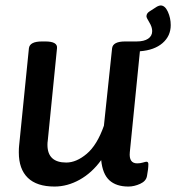

<svg xmlns="http://www.w3.org/2000/svg" viewBox="-20 -677 646 704"><path d="M456 -119Q452 -78 483 -78Q494 -78 504 -81Q514 -84 517 -84Q524 -84 524 -75Q524 -58 519 -32Q516 -13 494 -3Q472 7 451 7Q406 7 381 -16Q356 -39 351 -90Q317 -43 272 -18Q227 7 180 7Q115 7 82 -25Q49 -57 49 -118Q49 -134 50 -142L86 -500Q89 -525 134 -525H146Q192 -525 189 -500L155 -160Q154 -155 154 -146Q154 -81 223 -81Q260 -81 298 -113Q336 -145 361 -216L391 -500Q394 -525 439 -525H481Q508 -525 523 -535Q538 -545 538 -563Q538 -578 527.5 -595Q517 -612 517 -617Q517 -628 528 -635L556 -653Q564 -657 569 -657Q585 -657 595.5 -634Q606 -611 606 -585Q606 -545 576 -519Q546 -493 493 -489Z"/></svg>

Font: Asap-MediumItalic
Style: Italic
Weight: 500
Italic angle: -6°
Designer: Pablo Cosgaya
Foundry: Omnibus-Type
Version: Version 2.000; ttfautohint (v1.8)